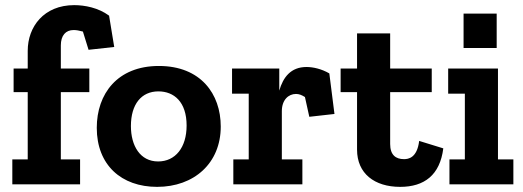

<svg xmlns="http://www.w3.org/2000/svg" viewBox="-20 -718 2038 748"><path d="M269 -698C151 -698 88 -614 88 -520V-451H33V-359H88V-97H28V0H292V-97H217V-359H328V-451H217V-541C217 -580 236 -601 267 -601C277 -601 289 -599 303 -595L325 -524L425 -535L405 -657C363 -688 310 -698 269 -698Z M840 -225C840 -352 762 -461 599 -461C437 -461 357 -352 357 -220C357 -75 453 10 592 10C736 10 840 -82 840 -225ZM707 -229C707 -143 663 -89 596 -89C526 -89 490 -150 490 -227C490 -312 531 -362 597 -362C658 -362 707 -321 707 -229Z M1174 -457C1113 -457 1083 -417 1068 -365V-451H884V-353H949V-97H889V0H1158V-97H1078V-285C1078 -329 1104 -352 1133 -352C1145 -352 1155 -348 1168 -340L1185 -263L1283 -274L1263 -432C1232 -450 1199 -457 1174 -457Z M1707 -140 1613 -169C1605 -102 1570 -98 1554 -98C1522 -98 1500 -114 1500 -157V-359H1662V-451H1500V-588H1371V-451H1307V-359H1371V-135C1371 -42 1439 10 1539 10C1633 10 1694 -36 1707 -140Z M1980 0V-97H1920V-451H1726V-353H1791V-97H1731V0ZM1786 -531H1915V-665H1786Z"/></svg>

Font: Zilla Slab Bold
Style: Regular
Weight: 700
Designer: Typotheque.com
Foundry: Typotheque type foundry
Version: Version 1.3; 2018